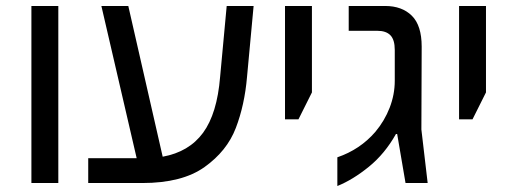

<svg xmlns="http://www.w3.org/2000/svg" viewBox="-20 -612 1715 642"><path d="M85 -592H175V0H85Z M828 -592 806 -355Q798 -261 768.5 -184Q739 -107 664 -53.5Q589 0 456 0H275V-83H437L319 -592H409L524 -88Q612 -104 659 -168Q706 -232 716 -355L738 -592Z M933 -592H1023V-303L978 -213H933Z M1108 -86Q1184 -112 1235 -171Q1266 -208 1283 -252Q1300 -296 1300 -342V-445Q1300 -479 1285.5 -494Q1271 -509 1242 -509H1146V-592H1268Q1324 -592 1357 -559.5Q1390 -527 1390 -456L1389 -179L1410 0H1336L1308 -164H1304Q1267 -98 1213.5 -54.5Q1160 -11 1108 10Z M1515 -592H1605V-303L1560 -213H1515Z"/></svg>

Font: Noto Sans Hebrew
Style: Regular
Weight: 400
Designer: Monotype Design Team
Foundry: Monotype Imaging Inc.
Version: Version 1.000